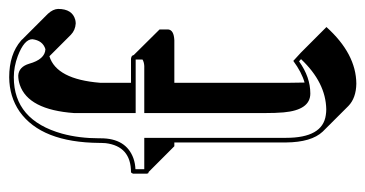

<svg xmlns="http://www.w3.org/2000/svg" viewBox="-212 -526 807 424"><g transform="rotate(-90 192.0 -314.5)"><path d="M220.7 -333.5V-78.6Q220.7 -59.6 221.2 -45.9Q243.7 -52.2 269 -70.8L287.1 -54.2L343.8 2.4Q284.7 67.9 218.8 68.4Q187 67.9 169.4 50.8L112.8 -5.9Q89.4 -30.8 88.9 -86.9V-333.5H80.6L23.9 -390.1Q21.5 -390.6 21 -391.1Q20.5 -393.1 20 -394V-424.8Q21.5 -428.2 22.9 -429.2Q80.6 -429.2 87.4 -485.4Q87.9 -491.2 87.9 -496.1V-499Q88.9 -627 157.2 -675.3Q189.9 -697.8 232.9 -698.2Q283.7 -698.2 314 -671.9Q315.9 -670.4 316.4 -669.4L373 -612.8Q383.3 -601.6 383.8 -590.3Q383.8 -558.6 359.4 -552.2Q355 -551.3 351.6 -551.3Q336.9 -552.2 326.7 -562L279.3 -609.4Q228.5 -593.8 220.7 -497.6V-429.2H273.9Q278.3 -428.7 280.3 -426.8Q281.2 -424.3 282.2 -422.9L338.4 -366.2V-346.7Q336.9 -334.5 314.5 -333.5ZM153.8 -399.9H257.8Q266.6 -400.4 272 -403.8V-418.9H153.8V-554.2V-554.7Q161.1 -656.2 216.3 -674.8Q226.6 -678.2 236.8 -678.2Q255.9 -676.8 262.7 -654.3Q272.5 -619.1 294.9 -618.2Q314 -624 316.9 -647Q316.9 -665 279.8 -679.2Q256.3 -688 232.9 -688Q138.2 -688 108.4 -581.5Q98.1 -543.9 98.1 -499V-496.1Q98.1 -439.9 53.7 -423.8Q42.5 -419.9 29.8 -419.4V-399.9H99.1V-86.9Q99.1 -5.9 149.4 1Q155.8 2 162.1 2Q221.2 1 272.9 -53.7L268.1 -58.1Q233.4 -33.2 197 -33.2Q160.6 -33.2 155.3 -92.3Q153.8 -109.4 153.8 -134.8Z"/></g></svg>

Font: Linux Biolinum Shadow O
Style: Bold
Weight: 700
Designer: Philipp H. Poll
Foundry: Philipp H. Poll
Version: Version 0.9.2